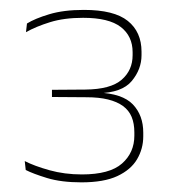

<svg xmlns="http://www.w3.org/2000/svg" viewBox="-20 -726 346 388"><path d="M144.5 -357.5Q104 -357.5 75.2 -366.2Q46.5 -375 32 -382.5L30 -400.5Q49.5 -390.5 80 -382Q110.5 -373.5 145.5 -373.5Q201.5 -373.5 226.5 -395.5Q251.5 -417.5 251.5 -452V-458.5Q251.5 -476.5 246 -489.8Q240.5 -503 228.5 -511.8Q216.5 -520.5 198.2 -525Q180 -529.5 154.5 -529.5L85 -530V-544.5L152.5 -545Q203.5 -545.5 225.8 -564.8Q248 -584 248 -614.5V-620.5Q248 -653 224 -671.5Q200 -690 148 -690Q109.5 -690 81.2 -681.2Q53 -672.5 32.5 -661L34.5 -678.5Q50.5 -688.5 79.5 -697.2Q108.5 -706 149.5 -706Q210.5 -706 238.2 -683.8Q266 -661.5 266 -621.5V-614.5Q266 -586 246.2 -562.2Q226.5 -538.5 177.5 -537.5H174.5L177.5 -539Q227.5 -537 248.5 -515Q269.5 -493 269.5 -458V-450.5Q269.5 -425.5 257 -404.2Q244.5 -383 217.2 -370.2Q190 -357.5 144.5 -357.5Z"/></svg>

Font: Anek Tamil Thin
Style: Regular
Weight: 250
Designer: Aadarsh Rajan (Tamil), Yesha Goshar (Latin)
Foundry: Ek Type
Version: Version 1.003